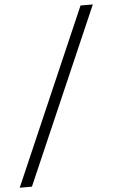

<svg xmlns="http://www.w3.org/2000/svg" viewBox="-106 -801 557 949"><g transform="rotate(-5 172.5 -326.5)"><path d="M391.6 -761.7 13.2 109.4H-47.4L330.6 -761.7Z"/></g></svg>

Font: Inter 24pt Light
Style: Italic
Weight: 300
Italic angle: -9.3988°
Designer: Rasmus Andersson
Foundry: rsms
Version: Version 4.001;git-66647c0bb